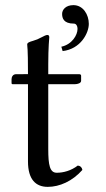

<svg xmlns="http://www.w3.org/2000/svg" viewBox="-20 -718 414 748"><path d="M266 -698C236 -698 222 -680 222 -664C222 -648 227 -626 268 -626C276 -626 282 -618 282 -605C282 -582 261 -545 219 -536L224 -519C294 -527 326 -589 326 -625C326 -661 304 -698 266 -698ZM43 -429C29 -429 25 -417 25 -409V-396C25 -391 26 -390 30 -390H89V-89C89 -18 120 10 166 10C212 10 262 -12 301 -56C299 -66.3 293 -72 283 -73C257 -53 227 -45 201 -45C174 -45 168 -75 168 -137V-390H272C282 -390 296 -394 296 -403V-423C296 -427 293 -429 288 -429H168V-468C168 -533 172 -573 172 -573C172 -579.4 169 -581.8 164.3 -581.8C159.8 -581.8 151.3 -577.9 142 -572.8C130.7 -566.5 120.5 -562.2 108 -558.7C96 -555.3 86 -551.9 86 -545C86 -533.4 89 -540 89 -429.1Z"/></svg>

Font: Libertinus Math
Style: Regular
Weight: 400
Designer: Philipp H. Poll
Foundry: Khaled Hosny
Version: Version 6.2